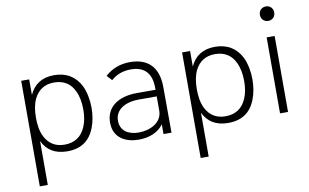

<svg xmlns="http://www.w3.org/2000/svg" viewBox="-87 -882 2020 1254"><g transform="rotate(-10 922.5 -254.5)"><path d="M474 -398C440 -466 381 -503 299 -503C220 -503 165 -468 135 -401V-504H82V196H135V-95C165 -32 219 2 300 2C390 2 450 -39 481 -120C497 -160 504 -207 504 -251C504 -303 494 -356 474 -398ZM429 -137C403 -73 353 -44 290 -44C228 -44 186 -72 160 -122C140 -161 135 -207 135 -251C135 -298 142 -340 159 -375C185 -426 227 -456 291 -456C355 -456 401 -426 425 -372C441 -339 449 -297 449 -250C449 -209 443 -169 429 -137Z M990 0 989 -302C989 -435 921 -501 802 -501C743 -501 685 -483 637 -439L668 -405C705 -438 749 -453 800 -453C930 -453 936 -349 936 -301V-294H812C683 -294 606 -233 606 -134C606 -30 689 8 772 8C841 8 903 -16 937 -65V0ZM936 -155C936 -77 857 -38 780 -38C713 -38 659 -69 659 -137C659 -209 724 -250 818 -250H936Z M1541 -398C1507 -466 1448 -503 1366 -503C1287 -503 1232 -468 1202 -401V-504H1149V196H1202V-95C1232 -32 1286 2 1367 2C1457 2 1517 -39 1548 -120C1564 -160 1571 -207 1571 -251C1571 -303 1561 -356 1541 -398ZM1496 -137C1470 -73 1420 -44 1357 -44C1295 -44 1253 -72 1227 -122C1207 -161 1202 -207 1202 -251C1202 -298 1209 -340 1226 -375C1252 -426 1294 -456 1358 -456C1422 -456 1468 -426 1492 -372C1508 -339 1516 -297 1516 -250C1516 -209 1510 -169 1496 -137Z M1740 -609C1767 -609 1787 -629 1787 -657C1787 -685 1767 -705 1740 -705C1712 -705 1692 -685 1692 -657C1692 -629 1712 -609 1740 -609ZM1710 -1H1763V-505H1710Z"/></g></svg>

Font: Arthouse Owned Light
Style: Regular
Weight: 300
Designer: Jeremy Tribby
Foundry: Tribby Type
Version: Version 1.000;PS 001.000;hotconv 1.0.88;makeotf.lib2.5.64775